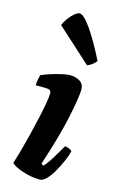

<svg xmlns="http://www.w3.org/2000/svg" viewBox="-121 -834 531 883"><g transform="rotate(15 144.0 -393.0)"><path d="M165 0Q133 0 102 -8Q71 -16 50.5 -26.5Q30 -37 27 -44Q34 -64 44.5 -101Q55 -138 66 -182Q77 -226 86.5 -269Q96 -312 102 -345.5Q108 -379 108 -394Q108 -405 102 -409.5Q96 -414 79 -414H34Q34 -428 37 -442Q40 -456 42 -464Q56 -471 82 -479.5Q108 -488 134.5 -494Q161 -500 173 -500Q203 -500 222.5 -487.5Q242 -475 242 -449Q242 -415 222 -318.5Q202 -222 153 -73L164 -66Q174 -76 187.5 -96Q201 -116 214 -139Q227 -162 237 -178Q246 -178 257.5 -173Q269 -168 271 -163Q266 -142 254 -114.5Q242 -87 227 -60.5Q212 -34 195.5 -17Q179 0 165 0ZM238 -564 75 -712Q83 -731 96 -748Q109 -765 122.5 -775.5Q136 -786 144 -786Q164 -786 200.5 -733.5Q237 -681 280 -595Q274 -587 263 -578Q252 -569 238 -564Z"/></g></svg>

Font: Texturina 72pt 72pt Black
Style: Italic
Weight: 900
Italic angle: -11°
Designer: Guillermo Torres Carreño
Foundry: Omnibus-Type
Version: Version 1.002; ttfautohint (v1.8.3)